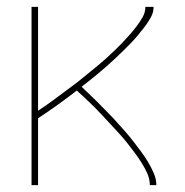

<svg xmlns="http://www.w3.org/2000/svg" viewBox="-20 -540 540 560"><path d="M72 0V-520H91V-217Q105 -226 117.5 -235Q130 -244 143 -253.5Q156 -263 168.5 -272.5Q181 -282 194 -291.5Q207 -301 219 -311Q231 -321 243.5 -331Q256 -341 268 -351Q280 -361 291.5 -371.5Q303 -382 314.5 -393Q326 -404 337 -415.5Q348 -427 358.5 -439Q369 -451 378.5 -463.5Q388 -476 396 -490Q404 -504 404 -520H428Q428 -504 420 -489.5Q412 -475 402.5 -462.5Q393 -450 382.5 -437.5Q372 -425 361 -413.5Q350 -402 338.5 -391Q327 -380 315.5 -369Q304 -358 292 -347.5Q280 -337 268 -327Q256 -317 243.5 -307Q231 -297 218 -287Q231 -274 244.5 -261.5Q258 -249 270.5 -236Q283 -223 296 -210Q309 -197 321 -183.5Q333 -170 345.5 -156Q358 -142 369 -127.5Q380 -113 391 -98.5Q402 -84 411.5 -68Q421 -52 428.5 -35Q436 -18 436 0H417Q417 -18 409.5 -34.5Q402 -51 392.5 -66Q383 -81 372.5 -95Q362 -109 351 -123Q340 -137 328 -150Q316 -163 304 -176Q292 -189 280 -202Q268 -215 255.5 -227.5Q243 -240 230 -252Q217 -264 204 -276Q177 -255 148.5 -234.5Q120 -214 91 -195V0Z"/></svg>

Font: Zed Mono Thin
Style: Regular
Weight: 100
Monospace: yes
Designer: Belleve Invis
Foundry: Belleve Invis
Version: Version 1.0.0; ttfautohint (v1.8.4)